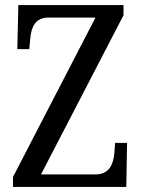

<svg xmlns="http://www.w3.org/2000/svg" viewBox="-20 -734 556 754"><path d="M31 0H476L479 -173H432L429 -131C424 -86 408 -49 354 -49H141L465 -674V-714H52L48 -541H95L99 -584C103 -627 118 -665 170 -665H355L31 -39Z"/></svg>

Font: Noto Serif Lao Cond
Style: Regular
Weight: 400
Width: 3
Designer: Monotype Design Team
Foundry: Monotype Imaging Inc.
Version: Version 2.004